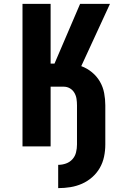

<svg xmlns="http://www.w3.org/2000/svg" viewBox="-20 -755 640 990"><path d="M280 215V95Q301 95 320.5 88Q340 81 353.5 66Q367 51 372 31Q377 11 377 -10V-212Q377 -229 374.5 -245.5Q372 -262 363.5 -276.5Q355 -291 340.5 -299.5Q326 -308 309 -308H241V0H96V-735H241V-427H261L393 -735H547L399 -414Q429 -403 454 -382.5Q479 -362 495 -334.5Q511 -307 517 -275.5Q523 -244 523 -212V-10Q523 22 516.5 53Q510 84 494.5 111Q479 138 455 159Q431 180 402.5 192.5Q374 205 343 210Q312 215 280 215Z"/></svg>

Font: Iosevka Custom Heavy Extended
Style: Regular
Weight: 900
Width: 7
Monospace: yes
Designer: Belleve Invis
Foundry: Belleve Invis
Version: Version 11.2.4; ttfautohint (v1.8.4)